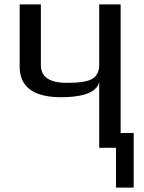

<svg xmlns="http://www.w3.org/2000/svg" viewBox="-20 -669 650 869"><path d="M429 -298V0H505V180H585V-67H526V-649H429V-374C429 -346 419 -326 399 -313C378 -300 340 -294 283 -294C204 -294 165 -321 165 -374V-649H69V-368C69 -275 132 -229 257 -229C331 -229 417 -242 429 -298Z"/></svg>

Font: Gamestation Text
Style: Bold
Weight: 400
Designer: Jonas Hecksher
Foundry: Jonas Hecksher, Playtypeª, e-types AS
Version: Version 1.003